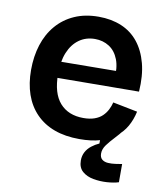

<svg xmlns="http://www.w3.org/2000/svg" viewBox="-81 -603 732 851"><g transform="rotate(10 285.0 -177.5)"><path d="M510 171Q488 178 457 180Q426 182 396 176.5Q366 171 346.5 154Q327 137 327 105Q327 84 336 67Q345 50 361 37.5Q377 25 395 17L396 -49L475 -81L491 -59Q476 -39 457 -19Q438 1 424 20Q410 39 410 59Q410 77 420.5 85.5Q431 94 447.5 95Q464 96 481 93.5Q498 91 510 89ZM304 13Q240 13 191 -5Q142 -23 108 -58Q74 -93 57 -142Q40 -191 40 -252Q40 -313 56.5 -365Q73 -417 106 -455.5Q139 -494 186.5 -515Q234 -536 295 -536Q352 -536 397.5 -517Q443 -498 473.5 -460Q504 -422 518.5 -367Q533 -312 528 -240L121 -237V-310L452 -313L411 -272Q416 -328 402 -364Q388 -400 360 -418Q332 -436 296 -436Q255 -436 224.5 -414Q194 -392 177.5 -352Q161 -312 161 -255Q161 -168 199 -125Q237 -82 305 -82Q334 -82 355 -89.5Q376 -97 389.5 -110Q403 -123 411.5 -139.5Q420 -156 424 -173L535 -151Q527 -114 510 -84Q493 -54 464.5 -32Q436 -10 396.5 1.5Q357 13 304 13Z"/></g></svg>

Font: Bricolage Grotesque 24pt SemiBold
Style: Regular
Weight: 600
Designer: Mathieu Triay
Foundry: Atelier Triay
Version: Version 1.001;gftools[0.9.33.dev8+g029e19f]